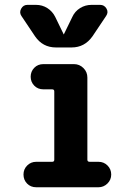

<svg xmlns="http://www.w3.org/2000/svg" viewBox="-20 -790 540 810"><path d="M215.8 -589.8Q160.2 -589.8 127.9 -636.7L70.3 -722.7Q60.5 -737.3 69.3 -753.4Q78.1 -769.5 95.7 -769.5H131.8Q158.2 -769.5 179.7 -755.9Q201.2 -742.2 212.9 -718.8L248 -646.5Q248 -645.5 249 -645Q250 -644.5 250 -646.5L285.2 -718.8Q295.9 -742.2 317.9 -755.9Q339.8 -769.5 366.2 -769.5H402.3Q419.9 -769.5 429.2 -753.9Q438.5 -738.3 427.7 -722.7L370.1 -636.7Q336.9 -589.8 282.2 -589.8ZM395.5 -107.4Q418 -107.4 433.6 -91.8Q449.2 -76.2 449.2 -53.7Q449.2 -31.2 433.1 -15.6Q417 0 395.5 0H132.8Q109.4 0 94.2 -15.6Q79.1 -31.2 79.1 -53.7Q79.1 -76.2 94.7 -91.8Q110.4 -107.4 132.8 -107.4H200.2Q209 -107.4 209 -116.2V-404.3Q209 -413.1 200.2 -413.1H163.1Q139.6 -413.1 124.5 -428.7Q109.4 -444.3 109.4 -466.3Q109.4 -488.3 124.5 -503.9Q139.6 -519.5 163.1 -519.5H292Q315.4 -519.5 332 -502.9Q348.6 -486.3 348.6 -462.9V-116.2Q348.6 -107.4 358.4 -107.4Z"/></svg>

Font: Rounded Mgen+ 1m bold
Style: Bold
Weight: 700
Designer: [Source Han Sans]
Ryoko NISHIZUKA  (kana & ideographs); Paul D. Hunt (Latin, Greek & Cyrillic); Wenlong ZHANG  (bopomofo
Version: Version 1.059.20150602